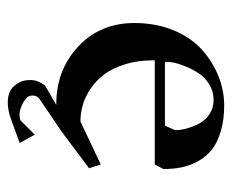

<svg xmlns="http://www.w3.org/2000/svg" viewBox="-72 -396 600 497"><g transform="rotate(90 228.5 -147.0)"><path d="M236.3 50.8Q227.1 57.1 226.8 68.4Q226.6 79.6 234.4 85.9Q244.1 94.7 260 100.1Q275.9 105.5 291 100.6L328.1 63.5L349.6 102.5L291 124Q264.2 134.3 240.7 133.3Q217.3 132.3 204.1 119.1Q189.9 104.5 187.5 86.7Q185.1 68.8 189.7 56.9Q194.3 44.9 202.1 36.1L251 7.8H249Q161.1 7.8 100.1 -48.8Q39.1 -105.5 39.1 -194.3Q39.1 -251 58.3 -296.6Q77.6 -342.3 108.9 -369.9Q140.1 -397.5 177 -412.1Q213.9 -426.8 252 -426.8Q289.6 -426.8 318.6 -418.2Q347.7 -409.7 366 -395.5Q384.3 -381.3 396 -360.6Q407.7 -339.8 412.4 -317.9Q417 -295.9 417 -269.5L405.3 -247.1H135.7V-242.2Q135.7 -202.6 145.8 -170.4Q155.8 -138.2 171.6 -116.9Q187.5 -95.7 208.7 -81.3Q230 -66.9 251.2 -60.8Q272.5 -54.7 293.9 -54.7L405.3 -107.4L415 -77.1L321.3 -6.8ZM238.3 -399.4Q216.3 -399.4 198.2 -388.4Q180.2 -377.4 169.7 -361.6Q159.2 -345.7 151.9 -327.9Q144.5 -310.1 141.8 -297.1Q139.2 -284.2 139.6 -278.3V-273.4H304.7L316.4 -299.8Q316.4 -314 312 -330.1Q307.6 -346.2 299.1 -362.3Q290.5 -378.4 274.7 -388.9Q258.8 -399.4 238.3 -399.4Z"/></g></svg>

Font: Comprehension SemiBold
Style: Regular
Weight: 600
Designer: Alfredo Marco Pradil
Foundry: Alfredo Marco Pradil
Version: 1.0